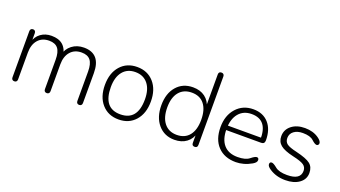

<svg xmlns="http://www.w3.org/2000/svg" viewBox="-59 -1219 3072 1735"><g transform="rotate(20 1477.0 -351.5)"><path d="M109 5Q96 5 89 -2.5Q82 -10 82 -23V-467Q82 -480 89 -487.5Q96 -495 109 -495Q121 -495 128 -487.5Q135 -480 135 -467V-382L124 -373Q140 -433 183.5 -465Q227 -497 287 -497Q358 -497 397.5 -461.5Q437 -426 447 -354L424 -363Q437 -424 484.5 -460.5Q532 -497 599 -497Q679 -497 719.5 -450.5Q760 -404 760 -310V-23Q760 -10 753 -2.5Q746 5 733 5Q720 5 713 -2.5Q706 -10 706 -23V-306Q706 -380 679 -414Q652 -448 594 -448Q526 -448 487 -403Q448 -358 448 -281V-23Q448 -10 441 -2.5Q434 5 421 5Q408 5 401 -2.5Q394 -10 394 -23V-306Q394 -380 367 -414Q340 -448 282 -448Q214 -448 175 -403Q136 -358 136 -281V-23Q136 -10 129 -2.5Q122 5 109 5Z M1111 7Q1011 7 950.5 -61.5Q890 -130 890 -245Q890 -360 950.5 -428.5Q1011 -497 1111 -497Q1211 -497 1271.5 -428.5Q1332 -360 1332 -245Q1332 -130 1271.5 -61.5Q1211 7 1111 7ZM1110 -42Q1275 -42 1275 -245Q1275 -341 1231.5 -394.5Q1188 -448 1111 -448Q1034 -448 990.5 -394.5Q947 -341 947 -245Q947 -42 1110 -42Z M1648 7Q1551 7 1491.5 -62.5Q1432 -132 1432 -247Q1432 -361 1491 -429Q1550 -497 1648 -497Q1717 -497 1763.5 -462.5Q1810 -428 1827 -363L1816 -355V-682Q1816 -710 1843 -710Q1856 -710 1863 -702.5Q1870 -695 1870 -682V-24Q1870 4 1843 4Q1816 4 1816 -24V-135L1827 -127Q1810 -62 1763.5 -27.5Q1717 7 1648 7ZM1653 -42Q1731 -42 1773.5 -95Q1816 -148 1816 -245Q1816 -342 1774 -395Q1732 -448 1654 -448Q1576 -448 1532.5 -395.5Q1489 -343 1489 -247Q1489 -150 1532.5 -96Q1576 -42 1653 -42Z M2239 7Q2129 7 2065.5 -59.5Q2002 -126 2002 -244Q2002 -357 2065 -427Q2128 -497 2228 -497Q2321 -497 2375 -436.5Q2429 -376 2429 -271Q2429 -236 2396 -236H2050L2049 -279H2399L2379 -256Q2385 -451 2228 -451Q2149 -451 2104 -396.5Q2059 -342 2059 -246Q2059 -147 2105 -94.5Q2151 -42 2238 -42Q2314 -42 2350.5 -71.5Q2387 -101 2404 -101Q2424 -101 2424 -78Q2424 -56 2390 -36Q2352 -14 2313.5 -3.5Q2275 7 2239 7Z M2714 7Q2627 7 2562 -36Q2528 -58 2528 -79Q2528 -101 2548 -101Q2565 -101 2600.5 -71.5Q2636 -42 2714 -42Q2843 -42 2843 -128Q2843 -164 2815 -183.5Q2787 -203 2710 -220Q2621 -240 2583.5 -271Q2546 -302 2546 -355Q2546 -418 2595.5 -457.5Q2645 -497 2724 -497Q2803 -497 2858 -458Q2893 -433 2893 -411Q2893 -402 2887 -395.5Q2881 -389 2873 -389Q2855 -389 2823.5 -418.5Q2792 -448 2721 -448Q2668 -448 2635.5 -423.5Q2603 -399 2603 -358Q2603 -322 2628 -303Q2653 -284 2724 -268Q2825 -244 2862 -214.5Q2899 -185 2899 -128Q2899 -67 2848 -30Q2797 7 2714 7Z"/></g></svg>

Font: Nunito VF Beta Light
Style: Regular
Weight: 300
Designer: Vernon Adams
Foundry: newtypography
Version: Version 3.001